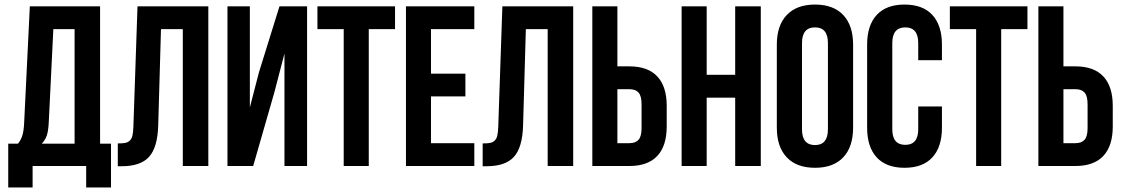

<svg xmlns="http://www.w3.org/2000/svg" viewBox="-20 -728 4925 842"><path d="M466.8 94.2H357.9V0H123V94.2H16.1V-98.1H59.1Q72.8 -115.2 78.6 -136Q84.5 -156.7 85.9 -189L110.8 -700.2H418.9V-98.1H466.8ZM213.9 -600.1 193.8 -190.9Q191.9 -152.3 184.6 -132.1Q177.2 -111.8 163.1 -98.1H307.1V-600.1Z M496.6 1V-99.1Q517.1 -99.1 528.3 -101.1Q539.6 -103 548.3 -110.6Q557.1 -118.2 560.5 -132.3Q564 -146.5 564.9 -170.9L583 -700.2H893.6V0H781.7V-600.1H686L673.8 -176.8Q670.9 -81.1 633.5 -40Q596.2 1 513.7 1Z M1182.6 -320.8 1090.3 0H977.5V-700.2H1075.7V-256.8L1115.7 -411.1L1205.6 -700.2H1326.7V0H1227.5V-493.2Z M1372.1 -600.1V-700.2H1712.4V-600.1H1597.2V0H1487.3V-600.1Z M1870.1 -600.1V-404.8H2021V-305.2H1870.1V-100.1H2060.1V0H1760.3V-700.2H2060.1V-600.1Z M2096.7 1V-99.1Q2117.2 -99.1 2128.4 -101.1Q2139.6 -103 2148.4 -110.6Q2157.2 -118.2 2160.6 -132.3Q2164.1 -146.5 2165 -170.9L2183.1 -700.2H2493.7V0H2381.8V-600.1H2286.1L2273.9 -176.8Q2271 -81.1 2233.6 -40Q2196.3 1 2113.8 1Z M2739.7 0H2577.6V-700.2H2687.5V-437H2739.7Q2821.3 -437 2862.5 -392.8Q2903.8 -348.6 2903.8 -264.2V-172.9Q2903.8 -88.4 2862.5 -44.2Q2821.3 0 2739.7 0ZM2687.5 -100.1H2739.7Q2767.1 -100.1 2780.3 -115Q2793.5 -129.9 2793.5 -166V-271Q2793.5 -307.1 2780.3 -322Q2767.1 -336.9 2739.7 -336.9H2687.5Z M3079.1 -299.8V0H2969.2V-700.2H3079.1V-399.9H3204.1V-700.2H3316.4V0H3204.1V-299.8Z M3497.1 -539.1V-161.1Q3497.1 -91.8 3554.2 -91.8Q3610.8 -91.8 3610.8 -161.1V-539.1Q3610.8 -607.9 3554.2 -607.9Q3497.1 -607.9 3497.1 -539.1ZM3386.7 -168V-532.2Q3386.7 -616.2 3430.2 -662.1Q3473.6 -708 3554.2 -708Q3634.8 -708 3678 -662.1Q3721.2 -616.2 3721.2 -532.2V-168Q3721.2 -84 3678 -38.1Q3634.8 7.8 3554.2 7.8Q3473.6 7.8 3430.2 -38.1Q3386.7 -84 3386.7 -168Z M4006.8 -261.2H4110.8V-168Q4110.8 -83.5 4068.8 -37.8Q4026.9 7.8 3946.8 7.8Q3866.7 7.8 3824.7 -37.8Q3782.7 -83.5 3782.7 -168V-532.2Q3782.7 -616.7 3824.7 -662.4Q3866.7 -708 3946.8 -708Q4026.9 -708 4068.8 -662.4Q4110.8 -616.7 4110.8 -532.2V-463.9H4006.8V-539.1Q4006.8 -607.9 3950.2 -607.9Q3893.1 -607.9 3893.1 -539.1V-161.1Q3893.1 -92.8 3950.2 -92.8Q4006.8 -92.8 4006.8 -161.1Z M4145.5 -600.1V-700.2H4485.8V-600.1H4370.6V0H4260.7V-600.1Z M4695.8 0H4533.7V-700.2H4643.6V-437H4695.8Q4777.3 -437 4818.6 -392.8Q4859.9 -348.6 4859.9 -264.2V-172.9Q4859.9 -88.4 4818.6 -44.2Q4777.3 0 4695.8 0ZM4643.6 -100.1H4695.8Q4723.1 -100.1 4736.3 -115Q4749.5 -129.9 4749.5 -166V-271Q4749.5 -307.1 4736.3 -322Q4723.1 -336.9 4695.8 -336.9H4643.6Z"/></svg>

Font: Bebas Neue Bold
Style: Regular
Weight: 700
Designer: Ryoichi Tsunekawa
Foundry: Ryoichi Tsunekawa
Version: Version 1.300